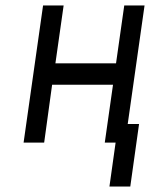

<svg xmlns="http://www.w3.org/2000/svg" viewBox="-20 -520 547 700"><path d="M66 0H141L170 -211H392L362 0H436L507 -500H433L403 -289H182L212 -500H137ZM379 160H455L487 -68H411Z"/></svg>

Font: Unageo
Style: Regular-Italic
Weight: 400
Designer: Richard Sepsi
Foundry: Richard Sepsi
Version: Version 2.000